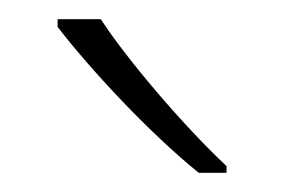

<svg xmlns="http://www.w3.org/2000/svg" viewBox="-20 -786 296 200"><path d="M85 -766H40V-758C73 -715 135 -648 187 -606H216V-613C173 -653 113 -723 85 -766Z"/></svg>

Font: Noto Sans Myanmar ExtraLight
Style: Regular
Weight: 200
Designer: Monotype Design Team
Foundry: Monotype Imaging Inc.
Version: Version 2.107